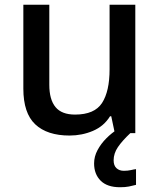

<svg xmlns="http://www.w3.org/2000/svg" viewBox="-20 -559 671 806"><path d="M548 -539V0H462L447 -71H442Q416 -29 370 -9.5Q324 10 272 10Q178 10 128 -37Q78 -84 78 -187V-539H187V-203Q187 -141 213 -109.5Q239 -78 295 -78Q377 -78 408.5 -127Q440 -176 440 -268V-539ZM457 114Q457 136 469 147Q481 158 500 158Q517 158 529.5 155Q542 152 551 151V217Q536 221 521 224Q506 227 484 227Q430 227 402.5 199.5Q375 172 375 127Q375 98 389.5 71Q404 44 426.5 21.5Q449 -1 473 -16L527 0Q493 32 475 58.5Q457 85 457 114Z"/></svg>

Font: Noto Sans NKo Unjoined Medium
Style: Regular
Weight: 500
Designer: Monotype Design Team
Foundry: Monotype Imaging Inc.
Version: Version 2.004